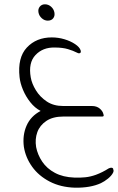

<svg xmlns="http://www.w3.org/2000/svg" viewBox="-20 -542 548 893"><path d="M189 -522Q205 -522 217.5 -511Q230 -500 233 -484Q236 -468 227.5 -457Q219 -446 202 -446Q187 -446 174.5 -457Q162 -468 159 -484Q156 -500 165 -511Q174 -522 189 -522ZM275 0Q226 0 195.5 20.5Q165 41 153.5 73Q142 105 148 142Q155 178 176.5 210Q198 242 235.5 262Q273 282 326 284Q353 285 377 282.5Q401 280 426 271Q456 260 486 241Q494 238 497 238Q507 238 507 247Q509 251 508 255Q507 259 506 261Q499 275 482.5 288.5Q466 302 449 310Q401 332 329 331Q262 329 211 302.5Q160 276 129.5 233.5Q99 191 91 141Q84 87 103.5 42.5Q123 -2 169 -26Q142 -40 121 -66.5Q100 -93 87 -124Q74 -155 71 -183Q61 -274 105 -321Q149 -368 221 -368Q251 -368 279.5 -359.5Q308 -351 329 -337Q350 -323 355 -308Q359 -294 347 -294Q344 -294 336 -298Q321 -306 296 -313.5Q271 -321 234 -321Q179 -322 145 -286Q111 -250 123 -182Q128 -153 147 -122Q166 -91 197.5 -70Q229 -49 273 -49H407Q430 -49 444 -37Q458 -25 461 -11L462 -7Q464 0 455 0Z"/></svg>

Font: Zain Light
Style: Italic
Weight: 300
Italic angle: -10°
Designer: Zain,Boutros
Foundry: Mobile Telecommunications Company (Zain), 2024
Version: Version 1.51; ttfautohint (v1.8.4)